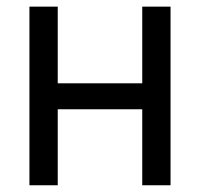

<svg xmlns="http://www.w3.org/2000/svg" viewBox="-20 -550 593 570"><path d="M151.4 -302.7H402.3V-530.3H486.3V0H402.3V-225.6H151.4V0H67.4V-530.3H151.4Z"/></svg>

Font: Pretendard JP
Style: Regular
Weight: 400
Designer: Base glyphs from Inter by Rasmus Andersson; Hangeul glyphs from Noto Sans CJK(Source Han Sans) by Jang Soo-young and Kan
Foundry: Kil Hyung-jin
Version: Version 1.309